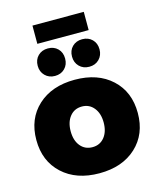

<svg xmlns="http://www.w3.org/2000/svg" viewBox="-133 -1007 909 1106"><g transform="rotate(-15 321.5 -454.0)"><path d="M168 -915H474.1V-806.2H168ZM300.8 -683.1Q300.8 -647 277.8 -624Q254.9 -601.1 219.2 -601.1Q183.6 -601.1 160.4 -624.3Q137.2 -647.5 137.2 -683.1Q137.2 -719.7 160.2 -742.4Q183.1 -765.1 219.2 -765.1Q255.4 -765.1 278.1 -742.4Q300.8 -719.7 300.8 -683.1ZM505.9 -683.1Q505.9 -647.5 482.9 -624.3Q460 -601.1 423.8 -601.1Q387.7 -601.1 364.7 -624.3Q341.8 -647.5 341.8 -683.1Q341.8 -719.7 364.7 -742.4Q387.7 -765.1 423.8 -765.1Q460 -765.1 482.9 -742.4Q505.9 -719.7 505.9 -683.1ZM624 -272Q624 -146 541.5 -69.6Q459 6.8 321.8 6.8Q184.6 6.8 101.8 -69.6Q19 -146 19 -272Q19 -398.4 101.8 -474.6Q184.6 -550.8 321.8 -550.8Q459 -550.8 541.5 -474.6Q624 -398.4 624 -272ZM321.8 -391.1Q276.9 -391.1 250 -357.7Q223.1 -324.2 223.1 -270Q223.1 -214.8 250 -181.9Q276.9 -148.9 321.8 -148.9Q366.2 -148.9 393.1 -182.1Q419.9 -215.3 419.9 -270Q419.9 -324.2 392.8 -357.7Q365.7 -391.1 321.8 -391.1Z"/></g></svg>

Font: Montserrat arm ExtraBold
Style: Regular
Weight: 800
Designer: Julieta Ulanovsky
Foundry: Julieta Ulanovsky
Version: Version 6.000;PS 006.000;hotconv 1.0.88;makeotf.lib2.5.64775